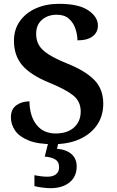

<svg xmlns="http://www.w3.org/2000/svg" viewBox="-20 -744 610 1004"><path d="M258 10Q177 10 128.5 -10Q80 -30 58.5 -62Q37 -94 37 -130Q37 -173 65.5 -193.5Q94 -214 134 -214Q135 -137 171 -91.5Q207 -46 271 -46Q332 -46 367 -77.5Q402 -109 402 -161Q402 -213 363.5 -244.5Q325 -276 239 -311Q139 -352 96 -403Q53 -454 53 -531Q53 -590 84 -633.5Q115 -677 168 -700.5Q221 -724 289 -724Q391 -724 441.5 -690Q492 -656 492 -610Q492 -575 464.5 -554Q437 -533 385 -533Q385 -562 374.5 -593.5Q364 -625 340.5 -646Q317 -667 277 -667Q230 -667 199.5 -640.5Q169 -614 169 -567Q169 -534 183 -509Q197 -484 232 -461Q267 -438 331 -412Q428 -373 474 -325Q520 -277 520 -202Q520 -138 487.5 -90.5Q455 -43 396.5 -16.5Q338 10 258 10ZM243 240Q227 240 202.5 237Q178 234 160 229V172Q198 180 228 180Q256 180 272.5 167.5Q289 155 289 130Q289 101 267.5 89Q246 77 214 75L235 -9H288L278 34Q327 38 354 62Q381 86 381 126Q381 179 344 209.5Q307 240 243 240Z"/></svg>

Font: Noto Serif NP Hmong SemiBold
Style: Regular
Weight: 600
Designer: Dalton Maag Ltd
Foundry: Dalton Maag Ltd
Version: Version 1.001; ttfautohint (v1.8.4.7-5d5b)